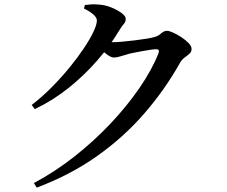

<svg xmlns="http://www.w3.org/2000/svg" viewBox="-20 -803 1040 878"><path d="M135 34Q231 -17 320 -87Q409 -157 485 -237.5Q561 -318 618 -401Q675 -484 705 -560Q711 -578 695 -578Q687 -578 669 -575.5Q651 -573 629.5 -569Q608 -565 588 -561Q568 -557 557 -553Q541 -549 527.5 -544.5Q514 -540 501 -540Q488 -540 470.5 -553Q453 -566 434 -582L451 -614Q467 -612 477.5 -611Q488 -610 498 -610Q513 -610 540 -612.5Q567 -615 596.5 -618.5Q626 -622 650 -626Q674 -630 684 -633Q704 -638 716.5 -650Q729 -662 744 -662Q754 -662 772.5 -653.5Q791 -645 810 -632.5Q829 -620 842.5 -606Q856 -592 856 -579Q856 -566 846.5 -557.5Q837 -549 824.5 -540Q812 -531 804 -517Q733 -391 639 -283Q545 -175 423.5 -89Q302 -3 148 55ZM125 -323Q173 -360 217 -404.5Q261 -449 298.5 -495Q336 -541 364 -583Q392 -625 407.5 -658Q423 -691 423 -709Q423 -723 406 -737.5Q389 -752 364 -764L368 -780Q382 -782 397.5 -783Q413 -784 434 -782Q462 -780 490 -768.5Q518 -757 536.5 -743Q555 -729 555 -717Q555 -703 546.5 -694Q538 -685 526 -665Q483 -593 423.5 -525Q364 -457 292.5 -400Q221 -343 139 -304Z"/></svg>

Font: Noto Serif KR SemiBold
Style: Regular
Weight: 600
Designer: Ryoko NISHIZUKA 西塚涼子 (kana & ideographs); Frank Grießhammer (Latin, Greek & Cyrillic); Wenlong ZHANG 张文龙 (bopomofo); San
Foundry: Adobe
Version: Version 2.003-H1;hotconv 1.1.1;makeotfexe 2.6.0